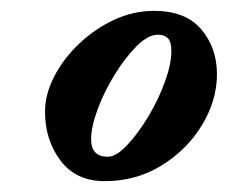

<svg xmlns="http://www.w3.org/2000/svg" viewBox="-20 -610 420 354"><path d="M173 -276Q120 -276 91.5 -314Q63 -352 63 -404Q63 -436 80 -469Q97 -502 126 -529.5Q155 -557 190.5 -573.5Q226 -590 264 -590Q322 -590 351 -556Q380 -522 380 -473Q380 -425 352.5 -379.5Q325 -334 278 -305Q231 -276 173 -276ZM179 -321Q194 -321 214 -342Q234 -363 253 -394.5Q272 -426 284 -459Q296 -492 296 -516Q296 -533 289.5 -539.5Q283 -546 271 -546Q253 -546 232 -525Q211 -504 191.5 -472.5Q172 -441 160 -408.5Q148 -376 148 -353Q148 -321 179 -321Z"/></svg>

Font: Junicode SmExp
Style: Bold Italic
Weight: 700
Width: 6
Italic angle: -11°
Designer: Peter S. Baker
Version: Version 2.205; ttfautohint (v1.8.4)